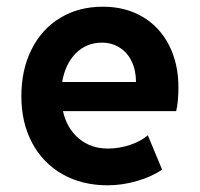

<svg xmlns="http://www.w3.org/2000/svg" viewBox="-20 -551 602 579"><path d="M511.2 -215.8H169.9Q181.6 -163.6 217.8 -133.3Q253.9 -103 305.2 -103Q339.4 -103 372.1 -114Q404.8 -125 425.8 -143.1L468.8 -39.6Q439 -18.6 394 -5.4Q349.1 7.8 304.7 7.8Q227.5 7.8 168.5 -25.6Q109.4 -59.1 76.9 -120.1Q44.4 -181.2 44.4 -260.7Q44.4 -340.8 75.2 -402.1Q106 -463.4 161.6 -497.1Q217.3 -530.8 290.5 -530.8Q357.9 -530.8 409.7 -500.5Q461.4 -470.2 489.7 -414.8Q518.1 -359.4 518.1 -287.1Q518.1 -268.1 516.4 -248.3Q514.6 -228.5 511.2 -215.8ZM390.1 -303.7Q390.1 -338.9 377.2 -365.7Q364.3 -392.6 340.8 -407.5Q317.4 -422.4 287.1 -422.4Q240.7 -422.4 208.7 -390.4Q176.8 -358.4 167.5 -303.7Z"/></svg>

Font: Reddit Mono
Style: Bold
Weight: 700
Designer: Stephen Hutchings
Foundry: Reddit
Version: Version 1.009